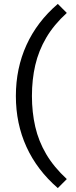

<svg xmlns="http://www.w3.org/2000/svg" viewBox="-20 -771 390 980"><path d="M275 -751 321 -705Q255 -645 216 -578.5Q177 -512 160 -438.5Q143 -365 143 -281Q143 -198 160 -124Q177 -50 216 16Q255 82 321 143L275 189Q169 97 115 -21.5Q61 -140 61 -281Q61 -422 115 -541Q169 -660 275 -751Z"/></svg>

Font: Work Sans
Style: Regular
Weight: 400
Designer: Wei Huang
Foundry: Wei Huang
Version: Version 2.006; ttfautohint (v1.8.1.43-b0c9)